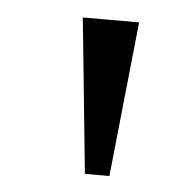

<svg xmlns="http://www.w3.org/2000/svg" viewBox="-33 -739 312 335"><g transform="rotate(5 123.0 -571.5)"><path d="M99.6 -707H198.2L169.9 -435.5H127Z"/></g></svg>

Font: WEMIX Pretendard Variable
Style: Regular
Weight: 400
Designer: Base glyphs from Inter by Rasmus Andersson; Hangeul glyphs from Noto Sans CJK(Source Han Sans) by Jang Soo-young and Kan
Foundry: Kil Hyung-jin
Version: Version 1.000;Glyphs 3.2 (3208)